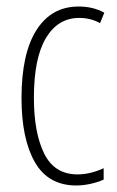

<svg xmlns="http://www.w3.org/2000/svg" viewBox="-20 -559 360 589"><path d="M214 10Q128 10 87 -61.5Q46 -133 46 -258Q46 -395 92 -467Q138 -539 221 -539Q266 -539 300 -520L287 -488Q258 -504 223 -504Q158 -504 121 -442.5Q84 -381 84 -259Q84 -152 115.5 -88Q147 -24 218 -24Q257 -24 298 -43V-8Q280 0 257.5 5Q235 10 214 10Z"/></svg>

Font: Noto Sans Tamil ExtraCondensed ExtraLight
Style: Regular
Weight: 200
Width: 2
Designer: Jelle Bosma - Monotype Design Team
Foundry: Monotype Imaging Inc.
Version: Version 2.004; ttfautohint (v1.8.4.7-5d5b)